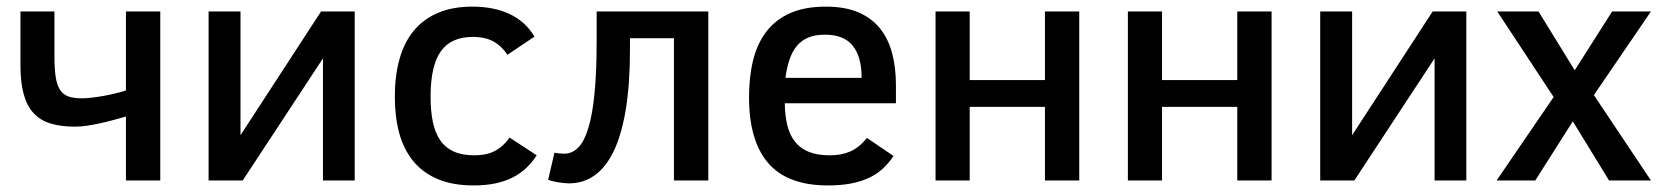

<svg xmlns="http://www.w3.org/2000/svg" viewBox="-20 -547 5045 582"><path d="M42 -512.2H145V-377.9Q145 -339.4 148.7 -314.5Q152.3 -289.6 161.9 -274.9Q171.4 -260.3 187.3 -254.6Q203.1 -249 228 -249Q241.2 -249 258.1 -251Q274.9 -252.9 293 -256.1Q311 -259.3 328.9 -263.7Q346.7 -268.1 361.8 -272.9V-512.2H465.8V0H361.8V-193.8Q343.3 -188.5 323.5 -183.1Q303.7 -177.7 283.4 -173.3Q263.2 -168.9 243.9 -166Q224.6 -163.1 208 -163.1Q164.6 -163.1 133.3 -172.6Q102.1 -182.1 81.8 -204.1Q61.5 -226.1 51.8 -261.7Q42 -297.4 42 -349.1Z M715.8 0H612.3V-512.2H709V-137.2L953.1 -512.2H1055.2V0H959V-370.1Z M1606.9 -76.2Q1593.3 -55.2 1575.7 -38.3Q1558.1 -21.5 1534.9 -9.5Q1511.7 2.4 1482.2 8.8Q1452.6 15.1 1416 15.1Q1351.6 15.1 1306.2 -4.4Q1260.7 -23.9 1231.9 -59.6Q1203.1 -95.2 1189.9 -144.5Q1176.8 -193.8 1176.8 -253.9Q1176.8 -316.4 1190.7 -366.9Q1204.6 -417.5 1233.4 -452.9Q1262.2 -488.3 1306.6 -507.6Q1351.1 -526.9 1412.1 -526.9Q1477.1 -526.9 1524.9 -504.4Q1572.8 -481.9 1600.1 -436L1518.1 -380.9Q1501 -407.2 1476.1 -421.1Q1451.2 -435.1 1413.1 -435.1Q1347.2 -435.1 1316.2 -391.4Q1285.2 -347.7 1285.2 -253.9Q1285.2 -210.9 1292 -177.7Q1298.8 -144.5 1314.2 -122.1Q1329.6 -99.6 1355 -87.9Q1380.4 -76.2 1417 -76.2Q1434.1 -76.2 1449 -78.9Q1463.9 -81.5 1477.1 -87.9Q1490.2 -94.2 1502 -104.5Q1513.7 -114.7 1524.9 -129.9Z M1889.6 -431.2V-397Q1889.6 -294.4 1877.4 -218.3Q1865.2 -142.1 1841.6 -91.6Q1817.9 -41 1783.4 -16.1Q1749 8.8 1704.6 8.8Q1697.3 8.8 1688.2 7.8Q1679.2 6.8 1670.4 5.4Q1661.6 3.9 1654.1 2Q1646.5 0 1641.6 -2L1660.6 -84Q1668.9 -82.5 1677 -81.8Q1685.1 -81.1 1689.9 -81.1Q1714.4 -81.1 1732.7 -99.6Q1751 -118.2 1763.4 -158.9Q1775.9 -199.7 1782.2 -264.4Q1788.6 -329.1 1788.6 -420.9V-512.2H2127V0H2022.9V-431.2Z M2358.9 -233.9Q2359.4 -195.3 2366.9 -165.8Q2374.5 -136.2 2390.6 -116.5Q2406.7 -96.7 2432.4 -86.4Q2458 -76.2 2495.6 -76.2Q2530.8 -76.2 2557.9 -88.1Q2585 -100.1 2607.9 -128.9L2688.5 -74.2Q2673.8 -52.2 2655.8 -35.6Q2637.7 -19 2613.8 -7.8Q2589.8 3.4 2559.3 9.3Q2528.8 15.1 2489.7 15.1Q2367.2 15.1 2308.8 -52.5Q2250.5 -120.1 2250.5 -252Q2250.5 -314 2262.9 -364.5Q2275.4 -415 2303 -451.2Q2330.6 -487.3 2375 -507.1Q2419.4 -526.9 2483.9 -526.9Q2541 -526.9 2581.3 -509.8Q2621.6 -492.7 2647 -461.4Q2672.4 -430.2 2684.1 -386.2Q2695.8 -342.3 2695.8 -289.1V-233.9ZM2591.8 -311Q2591.8 -375 2564.9 -408.4Q2538.1 -441.9 2480.5 -441.9Q2451.2 -441.9 2430.4 -433.3Q2409.7 -424.8 2395.8 -408.2Q2381.8 -391.6 2373.5 -367.2Q2365.2 -342.8 2360.8 -311Z M3251.5 0H3147.5V-223.1H2919.4V0H2815.9V-512.2H2919.4V-304.2H3147.5V-512.2H3251.5Z M3834.5 0H3730.5V-223.1H3502.4V0H3398.9V-512.2H3502.4V-304.2H3730.5V-512.2H3834.5Z M4085.4 0H3981.9V-512.2H4078.6V-137.2L4322.8 -512.2H4424.8V0H4328.6V-370.1Z M4857.4 0 4747.6 -179.2 4633.8 0H4516.6L4689.5 -252.9L4518.6 -512.2H4643.6L4753.4 -334L4866.7 -512.2H4984.4L4811.5 -258.8L4984.4 0Z"/></svg>

Font: Lorenzo Sans Medium
Style: Regular
Weight: 500
Foundry: Intel Corporation
Version: Version 1.00; ttfautohint (v1.5)